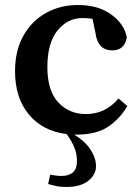

<svg xmlns="http://www.w3.org/2000/svg" viewBox="-20 -523 558 766"><path d="M286 14Q284 14 281.5 14Q279 14 276 14Q319 40 341 73.5Q363 107 363 140Q363 174 332 198.5Q301 223 245 223Q221 223 203 219Q185 215 172 211L180 174Q192 176 203.5 177.5Q215 179 225 179Q254 179 270.5 165Q287 151 287 120Q287 92 277.5 67.5Q268 43 246 12Q150 0 95 -66.5Q40 -133 40 -239Q40 -321 73 -380Q106 -439 163 -471Q220 -503 291 -503Q372 -503 424 -465Q476 -427 486 -374Q477 -322 428 -322Q370 -322 361 -391L349 -448Q330 -451 309 -451Q250 -451 209.5 -401.5Q169 -352 169 -255Q169 -161 212.5 -114.5Q256 -68 322 -68Q363 -68 394.5 -83.5Q426 -99 453 -130L488 -100Q460 -51 413 -18.5Q366 14 286 14Z"/></svg>

Font: Source Serif 4 SmText Semibold
Style: Regular
Weight: 600
Designer: Frank Grießhammer
Foundry: Adobe
Version: Version 4.005;hotconv 1.1.0;makeotfexe 2.6.0